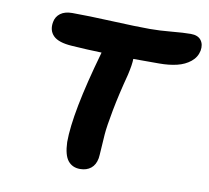

<svg xmlns="http://www.w3.org/2000/svg" viewBox="-70 -684 821 753"><g transform="rotate(10 340.5 -307.5)"><path d="M294.9 -8.8Q264.2 -8.8 246.6 -30.5Q229 -52.2 227.1 -104Q227.1 -220.7 297.9 -469.2Q297.9 -471.2 298.8 -473.1Q243.2 -474.6 179.2 -479Q126 -482.4 105.2 -503.2Q84.5 -523.9 90.8 -558.1Q94.7 -580.1 112.1 -593Q129.4 -606 159.2 -606Q221.7 -606 319.1 -601.6Q416.5 -597.2 469.2 -597.2Q508.3 -597.2 555.4 -601.6Q602.5 -606 630.9 -606Q659.7 -606 672.1 -589.6Q684.6 -573.2 680.2 -547.9Q674.8 -521 652.8 -503.2Q630.9 -485.4 599.6 -477.8Q568.4 -470.2 528.8 -470.2H425.8Q425.8 -448.7 416 -405.8Q394.5 -324.2 381.8 -257.6Q369.1 -190.9 366.7 -158.7Q364.3 -126.5 362.8 -99.1Q361.3 -71.8 359.9 -63Q355 -36.1 337.9 -22.5Q320.8 -8.8 294.9 -8.8Z"/></g></svg>

Font: Shantell Sans Irregular Bouncy
Style: Italic
Weight: 600
Italic angle: -11.31°
Designer: Stephen Nixon, Anya Danilova, Shantell Martin
Foundry: Arrow Type
Version: Version 1.006;[9816181b4]